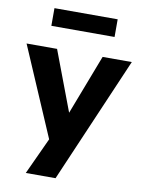

<svg xmlns="http://www.w3.org/2000/svg" viewBox="-97 -772 758 1017"><g transform="rotate(10 282.0 -263.0)"><path d="M114 180 222 -54V23L-1 -496H163L294 -149H275L408 -496H565L274 180ZM112 -611V-706H452V-611Z"/></g></svg>

Font: Nunito Sans 10pt ExtraBold
Style: Regular
Weight: 800
Designer: Vernon Adams
Foundry: Vernon Adams
Version: Version 3.101;gftools[0.9.27]